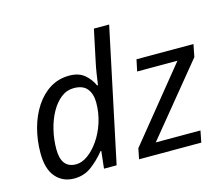

<svg xmlns="http://www.w3.org/2000/svg" viewBox="-107 -904 1237 1058"><g transform="rotate(-15 512.0 -375.0)"><path d="M193 10Q128 10 88 -36Q48 -82 48 -173Q48 -246 66 -313Q84 -380 118.5 -432.5Q153 -485 201.5 -515Q250 -545 311 -545Q365 -545 397.5 -517.5Q430 -490 446 -453H451Q456 -487 460.5 -518Q465 -549 473 -585L510 -760H597L436 0H364L375 -99H371Q335 -54 292 -22Q249 10 193 10ZM223 -63Q256 -63 290 -87.5Q324 -112 353 -154Q382 -196 399.5 -250Q417 -304 417 -364Q417 -412 393.5 -442Q370 -472 317 -472Q277 -472 244.5 -446.5Q212 -421 188 -378Q164 -335 151 -281Q138 -227 138 -171Q138 -63 223 -63ZM564 0 576 -60 909 -470H679L693 -536H1018L1004 -465L677 -66H932L919 0Z"/></g></svg>

Font: BC Sans
Style: Italic
Weight: 400
Italic angle: -12°
Designer: Monotype Design Team
Designer: Province of B.C.
Foundry: Monotype Imaging Inc.
Version: Version 2.000;GOOG;noto-source:20170915:90ef993387c0